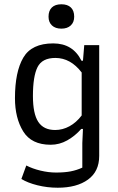

<svg xmlns="http://www.w3.org/2000/svg" viewBox="-20 -681 554 898"><path d="M207 -603Q207 -631 222.5 -646Q238 -661 267 -661Q296 -661 311.5 -646Q327 -631 327 -603Q327 -577 311 -562Q295 -547 267 -547Q239 -547 223 -562Q207 -577 207 -603ZM80 156 103 93Q132 108 169.5 117Q207 126 242 126Q282 126 310.5 120.5Q339 115 365 103V-12L368 -78H360Q331 -45 294.5 -24.5Q258 -4 217 -4Q127 -4 88.5 -66.5Q50 -129 50 -222Q50 -345 89 -411.5Q128 -478 229 -478Q321 -478 361 -397H368L374 -470H444V48Q444 121 391.5 159Q339 197 250 197Q201 197 155 185.5Q109 174 80 156ZM362 -141V-342Q310 -410 239 -410Q177 -410 155.5 -367Q134 -324 134 -232Q134 -149 159 -111Q184 -73 238 -73Q273 -73 305 -90.5Q337 -108 362 -141Z"/></svg>

Font: Athiti Medium
Style: Regular
Weight: 500
Designer: CadsonDemak Team
Foundry: CadsonDemak
Version: Version 1.032